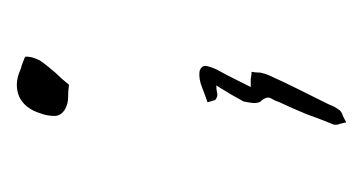

<svg xmlns="http://www.w3.org/2000/svg" viewBox="-124 -208 441 234"><g transform="rotate(-90 97.0 -90.5)"><path d="M81.1 -232.4Q73.2 -237.3 73.2 -245.1Q73.2 -253.9 76.2 -261.7Q82 -281.2 96.7 -288.1Q103.5 -291 111.3 -291Q120.1 -291 130.9 -286.1Q134.8 -285.2 139.6 -283.2Q145.5 -281.2 145.5 -280.3Q145.5 -274.4 143.6 -269.5Q141.6 -263.7 138.7 -259.8Q132.8 -252 126 -244.1Q119.1 -237.3 111.3 -227.5Q111.3 -227.5 110.4 -227.5Q103.5 -228.5 95.7 -228.5Q87.9 -228.5 81.1 -232.4ZM94.7 -47.9Q92.8 -47.9 91.8 -51.8Q90.8 -55.7 89.8 -58.6Q98.6 -61.5 108.4 -65.4Q118.2 -69.3 127 -68.4Q135.7 -66.4 133.8 -58.6Q131.8 -50.8 127.9 -43.9Q123 -35.2 118.2 -25.4Q113.3 -15.6 108.4 -5.9Q113.3 -5.9 118.2 -5.9Q123 -4.9 127 -4.9Q126 0 126 5.9Q125 10.7 123 15.6Q115.2 33.2 106.4 50.8Q97.7 68.4 88.9 85.9Q86.9 89.8 85 94.7Q83 98.6 80.1 102.5Q77.1 105.5 73.2 106.4Q69.3 108.4 65.4 110.4Q64.5 106.4 63.5 102.5Q62.5 100.6 62.5 98.6Q62.5 96.7 62.5 95.7Q69.3 79.1 75.2 62.5Q82 45.9 89.8 29.3Q91.8 23.4 94.7 18.6Q97.7 13.7 90.8 5.9Q88.9 3.9 88.9 -2.9Q89.8 -9.8 90.8 -14.6Q94.7 -21.5 99.6 -30.3Q104.5 -38.1 110.4 -47.9Q105.5 -47.9 101.6 -46.9Q97.7 -45.9 94.7 -47.9Z"/></g></svg>

Font: Yuremane_body
Style: Regular
Weight: 400
Version: Version 1.0